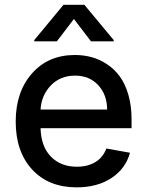

<svg xmlns="http://www.w3.org/2000/svg" viewBox="-20 -787 627 818"><path d="M306.6 11.2Q187 11.2 116.9 -64.9Q46.9 -141.1 46.9 -269Q46.9 -395.5 116.2 -474.1Q185.5 -552.7 298.8 -552.7Q336.9 -552.7 371.3 -543.2Q405.8 -533.7 437 -512.7Q468.3 -491.7 491 -460.4Q513.7 -429.2 527.1 -382.6Q540.5 -335.9 540.5 -278.3V-240.7H152.8Q154.8 -163.1 196.8 -119.9Q238.8 -76.7 307.6 -76.7Q353.5 -76.7 386.2 -96.4Q418.9 -116.2 433.1 -154.3L533.7 -136.2Q515.6 -68.8 455.3 -28.8Q395 11.2 306.6 11.2ZM152.8 -320.3H436.5Q436 -383.8 398.4 -424.3Q360.8 -464.8 299.8 -464.8Q236.8 -464.8 196.5 -422.9Q156.2 -380.9 152.8 -320.3ZM222.2 -610.8H126V-616.2L250.5 -766.6H339.4L464.4 -616.2V-610.8H367.7L294.9 -706.1Z"/></svg>

Font: Karasuma Gothic
Style: Regular
Weight: 500
Designer: Rasmus Andersson / Ryoko Nishizuka
Foundry: Genbu
Version: Version 1.00